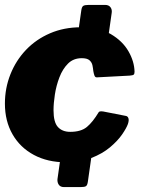

<svg xmlns="http://www.w3.org/2000/svg" viewBox="-23 -762 601 782"><path d="M335 -23Q333 -8 327.5 -4Q322 0 305 0H238Q223 0 216.5 -9.5Q210 -19 211 -32L231 -173Q233 -188 239 -192Q245 -196 261 -196H328Q343 -196 350 -186.5Q357 -177 355 -164L335 -23ZM412 -569Q410 -554 404 -550Q398 -546 381 -546H314Q299 -546 293 -555.5Q287 -565 288 -578L308 -719Q310 -734 316 -738Q322 -742 338 -742H405Q420 -742 427 -732.5Q434 -723 432 -710L412 -569ZM307 -651Q381 -651 428.5 -623Q476 -595 500 -553.5Q524 -512 525 -470Q525 -461 521.5 -458Q518 -455 505 -454L373 -447Q365 -446 362 -453.5Q359 -461 357 -473Q356 -484 353.5 -496Q351 -508 341.5 -516.5Q332 -525 310 -525Q276 -525 254 -503Q232 -481 219 -447Q206 -413 200.5 -377Q195 -341 195 -313Q195 -264 213 -244.5Q231 -225 263 -225Q307 -225 331 -245Q355 -265 379 -305Q382 -310 397 -308L489 -290Q497 -289 500 -280.5Q503 -272 498 -257Q492 -240 474 -214Q456 -188 425 -162Q394 -136 349 -118.5Q304 -101 245 -101Q171 -101 115 -131Q59 -161 28 -215Q-3 -269 -3 -340Q-3 -403 19.5 -459.5Q42 -516 83 -559Q124 -602 181 -626.5Q238 -651 307 -651Z"/></svg>

Font: Libre Franklin Thin Black
Style: Italic
Weight: 900
Italic angle: -8°
Version: Version 2.000